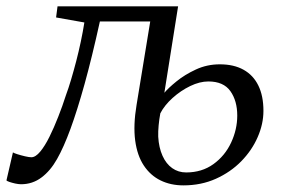

<svg xmlns="http://www.w3.org/2000/svg" viewBox="-49 -562 872 594"><path d="M435 -495.5H260Q235.5 -384.5 212.8 -302.5Q190 -220.5 169 -163.2Q148 -106 127.5 -70Q107 -33.5 79.2 -12.8Q51.5 8 16 8Q8.5 8 -1.8 5.8Q-12 3.5 -20 0.8Q-28 -2 -29 -4L-9 -90.5Q-6.5 -88.5 4.5 -85Q15.5 -81.5 28.2 -78.5Q41 -75.5 48 -75.5Q61 -75.5 75.5 -93Q90 -110.5 104 -138.8Q118 -167 131.2 -200.8Q144.5 -234.5 155 -267.5Q163 -289 171 -316Q179 -343 186.8 -372.8Q194.5 -402.5 201 -433.2Q207.5 -464 212 -492.5L124.5 -508L129 -542.5H502ZM518.5 11.5Q479 11.5 447.8 -3.8Q416.5 -19 396 -49.8Q375.5 -80.5 369.2 -127.5Q363 -174.5 373.5 -237.5L416 -497L450 -525L502 -542.5L459.5 -275Q471.5 -289.5 497 -310.2Q522.5 -331 557 -347Q591.5 -363 631 -363Q674.5 -363 704.5 -346.2Q734.5 -329.5 750.2 -297.5Q766 -265.5 766 -219Q766 -178.5 748.2 -137.8Q730.5 -97 697.5 -63.2Q664.5 -29.5 619 -9Q573.5 11.5 518.5 11.5ZM527 -28.5Q575.5 -28.5 611.2 -54.2Q647 -80 666 -120.8Q685 -161.5 685 -204.5Q685 -250 663.8 -280Q642.5 -310 595.5 -310Q569 -310 539.5 -295.8Q510 -281.5 485 -259Q460 -236.5 447 -211.5Q443.5 -193 441.8 -174.2Q440 -155.5 440.5 -139Q442.5 -105 453.8 -80Q465 -55 483.8 -41.8Q502.5 -28.5 527 -28.5Z"/></svg>

Font: Merriweather 48pt Light
Style: Italic
Weight: 300
Italic angle: -7.8°
Version: Version 2.101